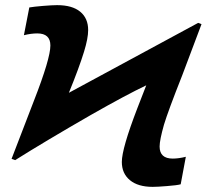

<svg xmlns="http://www.w3.org/2000/svg" viewBox="-20 -717 804 747"><path d="M751 -628 764 -623 689 -424Q634 -285 618 -232Q601 -172 601 -147Q601 -100 652 -100Q675 -100 703 -107L683 0Q669 4 629 7Q593 10 574 10Q517 10 485.5 -16Q454 -42 454 -87Q454 -139 514 -295L549 -385Q471 -348 334 -270Q155 -167 39 -94L25 -99L112 -325Q176 -489 176 -540Q176 -587 125 -587Q101 -587 73 -580L94 -688Q111 -691 147 -694Q184 -697 202 -697Q261 -697 292 -671.5Q323 -646 323 -600Q323 -568 307 -516Q288 -454 248 -356Z"/></svg>

Font: Libra Sans
Style: Bold Italic
Weight: 700
Italic angle: -12°
Foundry: Context Ltd
Version: Version 1.002